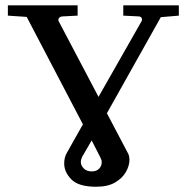

<svg xmlns="http://www.w3.org/2000/svg" viewBox="-20 -691 707 727"><path d="M344.2 16.1Q277.8 16.1 250.5 -11.5Q223.1 -39.1 223.1 -71.8Q223.1 -95.2 232.9 -111.8L293.9 -220.2L81.1 -627L9.8 -631.8V-670.9H273.9V-631.8L217.8 -628.9Q207 -628.4 203.1 -622.3Q199.2 -616.2 202.1 -610.8L353 -324.2L516.1 -610.8Q519 -615.7 516.6 -622.1Q514.2 -628.4 504.9 -628.9L446.8 -631.8V-670.9H657.2V-631.8L588.9 -626L384.8 -262.2L462.9 -113.8Q470.2 -102.1 470.2 -85.9Q470.2 -64 457 -40.3Q443.8 -16.6 416 -0.2Q388.2 16.1 344.2 16.1ZM327.1 -42Q345.7 -42 355.5 -52.5Q365.2 -63 365.2 -77.1Q365.2 -82.5 363.3 -87.2Q361.3 -91.8 358.9 -97.2L327.1 -159.2L291 -97.2Q286.1 -86.4 286.1 -77.1Q286.1 -64.5 297.1 -53.2Q308.1 -42 327.1 -42Z"/></svg>

Font: Charis
Style: Regular
Weight: 400
Designer: Walt Agee, Miriam Martin, Annie Olsen, Victor Gaultney, Lorna Priest, Alan Ward, Bob Hallissy, Martin Hosken, Sharon Cor
Foundry: SIL Global
Version: Version 7.000